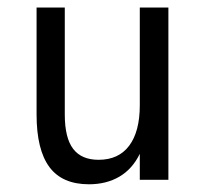

<svg xmlns="http://www.w3.org/2000/svg" viewBox="-20 -473 540 505"><path d="M76.2 -171.9V-453.1H150.4V-171.9Q150.4 -110.4 172.4 -81.5Q194.3 -52.7 239.3 -52.7Q292 -52.7 319.8 -89.8Q347.7 -127 347.7 -196.3V-453.1H422.9V0H347.7V-68.4Q328.1 -28.3 293.9 -8.3Q259.8 11.7 213.9 11.7Q143.6 11.7 109.9 -33.7Q76.2 -79.1 76.2 -171.9Z"/></svg>

Font: BabelStone Mayan Numerals
Style: Regular
Weight: 400
Designer: Andrew West
Foundry: BabelStone
Version: Version 11.000 June 09, 2018